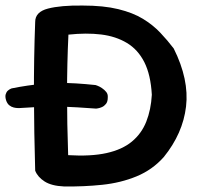

<svg xmlns="http://www.w3.org/2000/svg" viewBox="-81 -671 733 693"><path d="M150 2Q105 0 80 -16Q55 -32 46 -55Q42 -192 41.5 -326.5Q41 -461 46 -592Q46 -628 92 -640Q138 -652 217 -651Q293 -651 346 -638Q399 -625 435 -603Q471 -581 497.5 -553Q524 -525 546 -496Q602 -384 590.5 -286.5Q579 -189 510 -104Q469 -58 412 -34.5Q355 -11 288 -4Q221 3 150 2ZM-10 -281Q-11 -281 -17 -281Q-23 -281 -31.5 -283Q-40 -285 -47.5 -291Q-55 -297 -59 -309Q-63 -322 -60.5 -330.5Q-58 -339 -53 -343.5Q-48 -348 -43.5 -350Q-39 -352 -39 -352Q-9 -358 18.5 -362Q46 -366 73.5 -368.5Q101 -371 130.5 -371.5Q160 -372 193 -370Q226 -368 264 -364Q264 -364 271 -361.5Q278 -359 287 -353Q296 -347 302.5 -339Q309 -331 308 -319Q308 -304 301.5 -296Q295 -288 287 -284.5Q279 -281 272.5 -280Q266 -279 266 -279Q228 -282 199 -283.5Q170 -285 146.5 -286Q123 -287 99.5 -286.5Q76 -286 50 -284.5Q24 -283 -10 -281ZM165 -111Q247 -106 303.5 -118.5Q360 -131 395 -160Q430 -189 447 -232Q464 -275 467 -329Q463 -401 440 -446.5Q417 -492 377 -516Q337 -540 284 -546.5Q231 -553 166 -546Q161 -442 161 -333Q161 -224 165 -111Z"/></svg>

Font: Sour Gummy Medium
Style: Regular
Weight: 500
Designer: Stefie Justprince
Foundry: Eifetstype
Version: Version 1.000